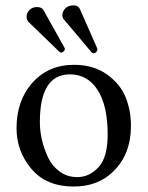

<svg xmlns="http://www.w3.org/2000/svg" viewBox="-20 -678 544 708"><path d="M116.2 -651.9Q134.3 -651.9 140.1 -641.1L217.8 -502Q218.8 -501 219.2 -498Q219.2 -492.2 214.1 -488Q209 -483.9 206.1 -483.9Q202.1 -483.9 199.2 -486.8L85 -597.2Q78.1 -605 78.1 -616.2Q78.1 -630.4 88.6 -641.1Q99.1 -651.9 116.2 -651.9ZM252 -658.2Q269 -658.2 274.9 -644L337.9 -501Q339.4 -498 338.9 -495.1Q338.9 -493.2 337.9 -490.5Q336.9 -487.8 333.5 -484.9Q330.1 -481.9 325.2 -481.9Q321.3 -481.9 317.9 -484.9L215.8 -606Q210 -611.8 210 -622.1Q210 -635.3 220.5 -646.7Q231 -658.2 252 -658.2ZM41 -205.1Q41 -304.2 96.2 -369.1Q155.8 -439 252.9 -439Q324.7 -439 374.3 -403.6Q423.8 -368.2 443.4 -319.1Q462.9 -270 462.9 -213.9Q462.9 -109.4 397.9 -45.9Q340.8 10.3 251 9.8Q150.9 9.8 95.9 -55.2Q41 -120.1 41 -205.1ZM237.8 -403.8Q127 -403.8 127 -228Q127 -195.8 134.5 -162.8Q142.1 -129.9 157 -97.9Q171.9 -65.9 200 -45.4Q228 -24.9 265.1 -24.9Q309.1 -24.9 343 -61Q377 -97.2 377 -182.1Q377 -289.1 339.8 -346.4Q302.7 -403.8 237.8 -403.8Z"/></svg>

Font: Linux Libertine
Style: Regular
Weight: 400
Designer: Philipp H. Poll
Foundry: Philipp H. Poll
Version: Version 5.3.0 ; ttfautohint (v0.9)